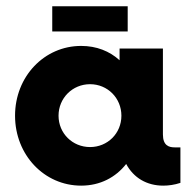

<svg xmlns="http://www.w3.org/2000/svg" viewBox="-20 -581 623 610"><path d="M385.7 -561H146V-481H385.7ZM534.7 -112.8C516.6 -112.8 497.6 -118.7 497.6 -153.8V-426.8H359.9V-389.6C328.1 -418.5 286.6 -435.1 237.8 -435.1C120.6 -435.1 27.8 -337.9 27.8 -213.4C27.8 -88.9 120.6 8.8 237.8 8.8C298.3 8.8 347.7 -17.6 380.9 -60.1C404.3 -16.1 446.3 8.8 498.5 8.8C515.6 8.8 534.2 6.3 553.2 0V-112.8ZM266.1 -113.8C210.4 -113.8 166 -157.2 166 -213.4C166 -269.5 210.4 -313.5 266.1 -313.5C321.8 -313.5 365.7 -269.5 365.7 -213.4C365.7 -157.2 321.8 -113.8 266.1 -113.8Z"/></svg>

Font: Now ExtraBold
Style: Regular
Weight: 800
Designer: Alfredo Marco Pradil
Foundry: Alfredo Marco Pradil
Version: Version 1.200;hotconv 1.0.109;makeotfexe 2.5.65596